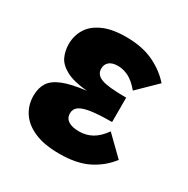

<svg xmlns="http://www.w3.org/2000/svg" viewBox="-129 -635 753 770"><g transform="rotate(30 247.5 -250.0)"><path d="M462 -78Q428 -33 375.5 -6.5Q323 20 243 20Q172 20 126.5 0Q81 -20 59 -54Q37 -88 37 -130Q37 -166 52.5 -190.5Q68 -215 106.5 -230.5Q145 -246 212 -254Q148 -260 114 -278.5Q80 -297 68 -323Q56 -349 56 -381Q56 -419 75 -450.5Q94 -482 135.5 -501Q177 -520 242 -520Q317 -520 369.5 -495Q422 -470 457 -430L372 -347Q345 -379 320.5 -391Q296 -403 272 -403Q245 -403 231.5 -391.5Q218 -380 218 -360Q218 -332 248.5 -320.5Q279 -309 363 -309V-196Q302 -196 266 -190.5Q230 -185 214.5 -173.5Q199 -162 199 -142Q199 -120 216.5 -108.5Q234 -97 266 -97Q299 -97 326 -112Q353 -127 377 -161Z"/></g></svg>

Font: Moderustic
Style: Bold
Weight: 700
Designer: Tural Alisoy
Foundry: TAFT Foundry
Version: Version 2.120